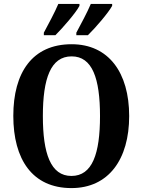

<svg xmlns="http://www.w3.org/2000/svg" viewBox="-20 -951 728 981"><path d="M370 -784V-771H429C469 -810 534 -886 553 -921V-931H444C425 -886 395 -831 370 -784ZM204 -784V-771H263C302 -810 368 -886 386 -921V-931H278C259 -886 229 -831 204 -784ZM345 10C535 10 640 -137 640 -358C640 -580 535 -725 346 -725C145 -725 48 -580 48 -359C48 -137 145 10 345 10ZM345 -52C239 -52 199 -166 199 -358C199 -550 239 -663 346 -663C452 -663 491 -550 491 -358C491 -166 452 -52 345 -52Z"/></svg>

Font: Noto Serif Armenian Condensed
Style: Bold
Weight: 700
Width: 3
Designer: Monotype Design Team
Foundry: Monotype Imaging Inc.
Version: Version 2.008